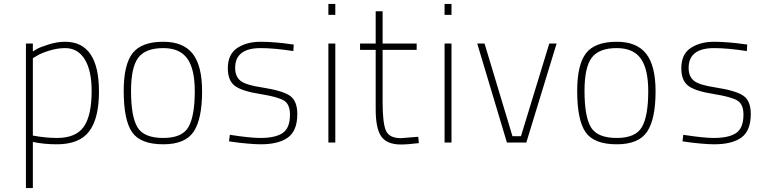

<svg xmlns="http://www.w3.org/2000/svg" viewBox="-20 -720 3880 970"><path d="M111 230V-500H146V-460Q154 -465 168.5 -473.5Q183 -482 226 -495.5Q269 -509 309 -509Q480 -509 480 -257Q480 -122 430.5 -56.5Q381 9 268 9Q201 9 146 -3V230ZM309 -477Q271 -477 230 -464.5Q189 -452 168 -439L146 -426V-35Q212 -23 268 -23Q363 -23 403 -79.5Q443 -136 443 -260Q443 -364 408 -420.5Q373 -477 309 -477Z M805 -509Q906 -509 953.5 -448.5Q1001 -388 1001 -259Q1001 -119 958.5 -55Q916 9 805 9Q690 9 647.5 -52Q605 -113 605 -261Q605 -394 650 -451.5Q695 -509 805 -509ZM805 -23Q901 -23 932.5 -79Q964 -135 964 -259Q964 -372 926 -424.5Q888 -477 805 -477Q715 -477 678.5 -428.5Q642 -380 642 -261Q642 -131 674.5 -77Q707 -23 805 -23Z M1464 -495 1462 -462Q1365 -477 1297 -477Q1168 -477 1168 -377Q1168 -333 1195.5 -311.5Q1223 -290 1305 -278Q1408 -262 1445 -236Q1482 -210 1482 -144Q1482 -60 1435 -25.5Q1388 9 1297 9Q1272 9 1232 5.5Q1192 2 1164 -2L1137 -6L1141 -39Q1244 -23 1295 -23Q1371 -23 1408 -48Q1445 -73 1445 -141Q1445 -192 1416 -211Q1387 -230 1295 -245Q1204 -259 1167.5 -285.5Q1131 -312 1131 -375Q1131 -446 1178.5 -477.5Q1226 -509 1297 -509Q1331 -509 1373 -505.5Q1415 -502 1440 -498Z M1639 0V-500H1674V0ZM1639 -645V-700H1674V-645Z M2085 -468H1913V-206Q1913 -97 1930 -59.5Q1947 -22 2005 -22L2093 -29L2096 3Q2040 10 2005 10Q1936 10 1907 -29.5Q1878 -69 1878 -168V-468H1799V-500H1878V-663H1913V-500H2085Z M2226 0V-500H2261V0ZM2226 -645V-700H2261V-645Z M2391 -500H2428L2569 -32H2612L2755 -500H2792L2639 0H2541Z M3096 -509Q3197 -509 3244.5 -448.5Q3292 -388 3292 -259Q3292 -119 3249.5 -55Q3207 9 3096 9Q2981 9 2938.5 -52Q2896 -113 2896 -261Q2896 -394 2941 -451.5Q2986 -509 3096 -509ZM3096 -23Q3192 -23 3223.5 -79Q3255 -135 3255 -259Q3255 -372 3217 -424.5Q3179 -477 3096 -477Q3006 -477 2969.5 -428.5Q2933 -380 2933 -261Q2933 -131 2965.5 -77Q2998 -23 3096 -23Z M3755 -495 3753 -462Q3656 -477 3588 -477Q3459 -477 3459 -377Q3459 -333 3486.5 -311.5Q3514 -290 3596 -278Q3699 -262 3736 -236Q3773 -210 3773 -144Q3773 -60 3726 -25.5Q3679 9 3588 9Q3563 9 3523 5.5Q3483 2 3455 -2L3428 -6L3432 -39Q3535 -23 3586 -23Q3662 -23 3699 -48Q3736 -73 3736 -141Q3736 -192 3707 -211Q3678 -230 3586 -245Q3495 -259 3458.5 -285.5Q3422 -312 3422 -375Q3422 -446 3469.5 -477.5Q3517 -509 3588 -509Q3622 -509 3664 -505.5Q3706 -502 3731 -498Z"/></svg>

Font: TitilliumMaps29L
Style: 1 wt
Weight: 100
Designer: Campivisivi
Foundry: Accademia di Belle Arti di Urbino and students of MA course of Visual design
Version: Version 001.001